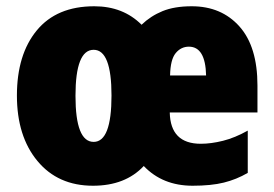

<svg xmlns="http://www.w3.org/2000/svg" viewBox="-20 -583 875 613"><path d="M592 -563Q537 -563 499 -547.5Q461 -532 432 -504Q373 -563 281 -563Q161 -563 97.5 -486Q34 -409 34 -278Q34 -148 99.5 -69Q165 10 277 10Q380 10 439 -53Q499 10 595 10Q654 10 694.5 0Q735 -10 771 -31V-166Q730 -143 692 -133.5Q654 -124 621 -124Q524 -124 522 -224H802V-310Q802 -434 744.5 -498.5Q687 -563 592 -563ZM583 -434Q636 -434 638 -342H523Q524 -393 541 -413.5Q558 -434 583 -434ZM279 -424Q336 -424 336 -278Q336 -130 279 -130Q221 -130 221 -277Q221 -424 279 -424Z"/></svg>

Font: Noto Sans Display SemiCondensed Black
Style: Regular
Weight: 900
Width: 4
Designer: Monotype Design Team
Foundry: Monotype Imaging Inc.
Version: Version 1.900